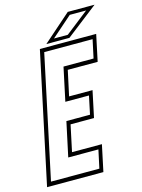

<svg xmlns="http://www.w3.org/2000/svg" viewBox="-150 -920 734 993"><g transform="rotate(-15 217.0 -424.0)"><path d="M-24.5 0 124.5 -700H426L396 -558.5H236L207 -424H332.5L302.5 -282.5H177L147 -141.5H307L277 0ZM2.5 -22.5H261.5L282.5 -120H121L160.5 -304.5H287L307.5 -402H181L219 -580.5H380L401 -678.5H142ZM163.5 -716 313.5 -848H457L287 -716ZM209 -733.5H283L407 -830.5H319.5Z"/></g></svg>

Font: Tourney Condensed ExtraLight
Style: Italic
Weight: 200
Width: 3
Italic angle: -12°
Designer: Tyler Finck
Foundry: Etcetera Type Co
Version: Version 1.010; ttfautohint (v1.8.3)